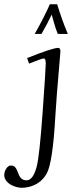

<svg xmlns="http://www.w3.org/2000/svg" viewBox="-98 -628 365 906"><path d="M65.9 -468Q115 -555.7 137 -607.9H171.9Q191.7 -540.5 221.9 -468H174.8Q165 -491 156.6 -521.1Q148.2 -551.3 146 -559.1Q124.3 -513.9 97.9 -468ZM177 -402.1Q187 -402.1 187 -385Q187 -381.1 182.4 -327.6Q167.7 -160.2 163.3 -81.8Q150.9 139.4 122.6 190.4Q94.2 241.5 35.6 254.6Q20.3 258.1 4.3 258.1Q-11.7 258.1 -31.7 250.7Q-51.8 243.4 -64.8 229.6Q-77.9 215.8 -77.9 198.5Q-77.9 181.2 -68.2 167.1Q-58.6 153.1 -46 153.1Q-33.4 153.1 -27.1 160.3Q-20.8 167.5 -16.8 177.7Q-12.9 188 -8.3 198.2Q2.4 222.9 27.1 222.9Q58.8 222.9 75.7 155.8Q88.6 104.7 103.3 -100Q117.9 -304.7 117.9 -328.4Q117.9 -352.1 108.5 -352.1Q99.1 -352.1 39.1 -327.9L30 -354Q150.6 -402.1 177 -402.1Z"/></svg>

Font: Linden Hill
Style: Italic
Weight: 400
Italic angle: -5.60001°
Version: Version 1.201